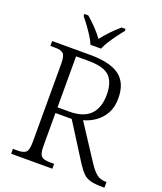

<svg xmlns="http://www.w3.org/2000/svg" viewBox="-166 -1037 965 1143"><g transform="rotate(20 317.0 -465.5)"><path d="M43 0V-31H75Q109 -31 124.5 -44.5Q140 -58 140 -109V-605Q140 -656 124.5 -669.5Q109 -683 75 -683H43V-714H283Q411 -714 470.5 -669.5Q530 -625 530 -528Q530 -472 508.5 -433Q487 -394 452.5 -369.5Q418 -345 377 -334L520 -115Q548 -72 571.5 -54Q595 -36 627 -36H634V0H623Q574 0 545.5 -7.5Q517 -15 497.5 -34.5Q478 -54 455 -90L311 -318H208V-109Q208 -58 224 -44.5Q240 -31 274 -31H304V0ZM283 -354Q372 -354 415 -398Q458 -442 458 -525Q458 -602 421 -639.5Q384 -677 285 -677H208V-354ZM265 -771Q256 -794 239 -820.5Q222 -847 203 -873Q184 -899 168 -918V-931H193Q255 -878 298 -820Q342 -878 404 -931H429V-918Q413 -899 394 -873Q375 -847 358 -820.5Q341 -794 332 -771Z"/></g></svg>

Font: Noto Serif Hentaigana Light
Style: Regular
Weight: 300
Designer: Kazuhiro Yamada
Foundry: nipponia
Version: Version 1.000; ttfautohint (v1.8.4.7-5d5b)